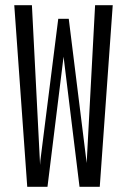

<svg xmlns="http://www.w3.org/2000/svg" viewBox="-20 -720 490 740"><path d="M85 0 35 -700H103L134.5 -84.5V-84L135.5 -101L204.5 -647.5H245L313 -100.5L314 -91.5L346.5 -700H414.5L364.5 0H286.5L225 -501.5L163 0Z"/></svg>

Font: League Mono Condensed Light
Style: Regular
Weight: 300
Width: 1
Designer: Tyler Finck
Foundry: The League of Moveable Type / Tyler Finck
Version: Version 2.210